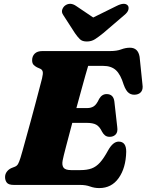

<svg xmlns="http://www.w3.org/2000/svg" viewBox="-20 -967 766 1004"><path d="M398.5 0H52.5Q25 0 15.8 -11.8Q6.5 -23.5 6.5 -41Q6.5 -57 15.8 -69.2Q25 -81.5 39.5 -88L58.5 -95.5Q69 -100 74.5 -109.8Q80 -119.5 87 -141.5Q90 -150.5 98 -179.2Q106 -208 117.2 -248.8Q128.5 -289.5 141 -335Q153.5 -380.5 165 -424.2Q176.5 -468 185.8 -503.2Q195 -538.5 200 -557.5Q206 -583 203.2 -592.8Q200.5 -602.5 191.5 -607L173.5 -615Q164.5 -619.5 156.2 -627.5Q148 -635.5 148 -652Q148 -673 161.5 -686.5Q175 -700 202 -700H555.5Q591 -700 614 -708.8Q637 -717.5 659.5 -717.5Q702 -717.5 710 -670L725 -525Q728.5 -502 719.5 -488.8Q710.5 -475.5 692 -472.5Q670.5 -469 654.8 -479.8Q639 -490.5 627 -523.5Q610.5 -578 586 -600.2Q561.5 -622.5 519.5 -622.5H441Q436 -606.5 426.5 -572.8Q417 -539 404.8 -494.5Q392.5 -450 379.5 -402H437.5Q456 -402 470.5 -411.2Q485 -420.5 498.5 -450Q513 -475 537.5 -475Q573 -475 578 -436.5L593 -303.5Q597 -276.5 585 -264Q573 -251.5 553.5 -251.5Q538.5 -251.5 529 -259.2Q519.5 -267 513.5 -278.5Q500.5 -305.5 483 -315Q465.5 -324.5 433.5 -324.5H358Q340 -256.5 325.5 -201.5Q311 -146.5 307.5 -127.5Q303 -103.5 312.2 -90.5Q321.5 -77.5 352 -77.5H400.5Q435 -77.5 459 -86.2Q483 -95 503 -117.2Q523 -139.5 545.5 -181Q571 -226.5 600.5 -226.5Q640.5 -226.5 640 -173Q638 -89 600.8 -36.2Q563.5 16.5 499 16.5Q473.5 16.5 451 8.2Q428.5 0 398.5 0ZM519.5 -793.5Q495.5 -774 476.8 -762Q458 -750 434 -750Q410 -750 397.8 -762Q385.5 -774 372 -793.5L311 -888Q300.5 -903 305.5 -917Q310.5 -931 321 -938.5Q347.5 -957 378.5 -935.5L467.5 -875.5L589 -935.5Q631.5 -957 648 -938.5Q654.5 -931 651.5 -917Q648.5 -903 630 -888Z"/></svg>

Font: Fraunces 9pt S050 Black
Style: Italic
Weight: 900
Italic angle: -16°
Version: Version 1.000; ttfautohint (v1.8.3)